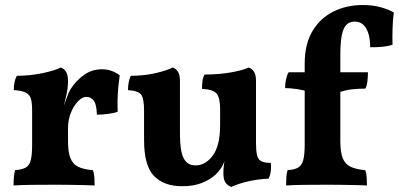

<svg xmlns="http://www.w3.org/2000/svg" viewBox="-20 -736 1589 765"><path d="M251 -173Q251 -130 260.5 -106Q270 -82 291.5 -71.5Q313 -61 350 -58Q355 -46 356 -30Q357 -14 357 3Q340 2 314.5 1.5Q289 1 260 0.5Q231 0 203 0Q158 0 110 0.5Q62 1 34 3Q34 -18 35.5 -32.5Q37 -47 40 -58Q67 -60 82 -68Q97 -76 102.5 -97.5Q108 -119 108 -158V-227H251ZM251 -295V-209H108V-318L251 -413Q251 -388 245.5 -362.5Q240 -337 232 -302ZM229 -298Q237 -321 245 -344Q253 -367 260 -379Q282 -414 314 -437Q346 -460 386 -460Q425 -460 457 -436Q454 -416 451.5 -390.5Q449 -365 448.5 -339Q448 -313 449 -291Q434 -285 409.5 -282Q385 -279 366 -279Q365 -319 354 -334.5Q343 -350 323 -350Q308 -350 291 -332.5Q274 -315 262.5 -287Q251 -259 251 -225ZM108 -209V-296Q108 -325 103.5 -341.5Q99 -358 83.5 -366.5Q68 -375 35 -377Q35 -392 37.5 -406.5Q40 -421 47 -434Q100 -434 149.5 -444.5Q199 -455 222 -467Q236 -462 243.5 -449.5Q251 -437 251 -413Z M705 6Q634 6 594 -34.5Q554 -75 554 -178V-296Q554 -339 544 -356.5Q534 -374 490 -377Q490 -392 492.5 -406.5Q495 -421 501 -434Q554 -434 599.5 -444.5Q645 -455 668 -467Q682 -462 689.5 -449.5Q697 -437 697 -413V-202Q697 -135 711.5 -106Q726 -77 759 -77Q799 -77 828 -116.5Q857 -156 857 -237V-301Q857 -344 844.5 -361.5Q832 -379 785 -382Q785 -397 786.5 -411.5Q788 -426 795 -439Q852 -439 900 -447.5Q948 -456 971 -467Q985 -462 992.5 -449.5Q1000 -437 1000 -413V-134L876 -98Q870 -80 860.5 -66Q851 -52 840 -41Q817 -20 784 -7Q751 6 705 6ZM901 9Q885 2 877.5 -10Q870 -22 870 -48Q870 -64 873 -85.5Q876 -107 882 -130L1000 -167Q1000 -136 1004 -118.5Q1008 -101 1020.5 -94Q1033 -87 1059 -87Q1061 -71 1059 -54.5Q1057 -38 1050 -24Q1014 -23 974 -14.5Q934 -6 901 9Z M1446 -448Q1446 -431 1444 -413Q1442 -395 1436 -383Q1407 -383 1381.5 -380Q1356 -377 1331 -368V-448ZM1194 -482Q1194 -561 1225.5 -613Q1257 -665 1309.5 -690.5Q1362 -716 1425 -716Q1465 -716 1497.5 -707Q1530 -698 1549 -686Q1545 -656 1544 -621Q1543 -586 1544 -558Q1528 -552 1502 -549.5Q1476 -547 1455 -548Q1455 -594 1439.5 -622Q1424 -650 1393 -650Q1372 -650 1359.5 -636.5Q1347 -623 1341.5 -594Q1336 -565 1336 -515V-175H1194ZM1214 -448V-369Q1186 -378 1160 -381.5Q1134 -385 1116 -385Q1116 -402 1119.5 -419Q1123 -436 1130 -448ZM1336 -173Q1336 -130 1345.5 -106Q1355 -82 1377 -71.5Q1399 -61 1435 -58Q1440 -46 1441 -30Q1442 -14 1442 3Q1425 2 1399.5 1.5Q1374 1 1345 0.5Q1316 0 1288 0Q1243 0 1195.5 0.5Q1148 1 1120 3Q1120 -18 1121 -32.5Q1122 -47 1126 -58Q1153 -60 1167.5 -68Q1182 -76 1188 -97.5Q1194 -119 1194 -158V-227H1336Z"/></svg>

Font: Vollkorn
Style: Bold
Weight: 700
Designer: Friedrich Althausen
Foundry: Friedrich Althausen
Version: Version 5.000